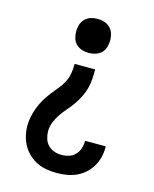

<svg xmlns="http://www.w3.org/2000/svg" viewBox="-113 -604 726 904"><g transform="rotate(15 250.0 -152.5)"><path d="M251 223Q226 223 201.5 219Q177 215 155 204.5Q133 194 114.5 177Q96 160 84 138.5Q72 117 66 92.5Q60 68 60 43Q60 20 65 -3Q70 -26 78.5 -48Q87 -70 99 -90Q111 -110 125.5 -129Q140 -148 155 -165.5Q170 -183 181 -203.5Q192 -224 196 -247.5Q200 -271 200 -295H300Q300 -271 298.5 -247.5Q297 -224 291 -201.5Q285 -179 274.5 -158Q264 -137 250.5 -117.5Q237 -98 221.5 -80.5Q206 -63 192.5 -43.5Q179 -24 170 -2Q161 20 161 43Q161 61 166.5 79Q172 97 184.5 110Q197 123 215 129Q233 135 251 135Q269 135 286.5 129.5Q304 124 316.5 111Q329 98 335 80.5Q341 63 341 45V42H442V48Q442 72 436 96Q430 120 417.5 141Q405 162 386.5 178.5Q368 195 346 205Q324 215 299.5 219Q275 223 251 223ZM250 -362Q233 -362 217 -367Q201 -372 189 -383.5Q177 -395 172 -411.5Q167 -428 167 -445Q167 -462 172 -478Q177 -494 189 -506Q201 -518 217 -523Q233 -528 250 -528Q267 -528 283 -523Q299 -518 311 -506Q323 -494 328 -478Q333 -462 333 -445Q333 -428 328 -411.5Q323 -395 311 -383.5Q299 -372 283 -367Q267 -362 250 -362Z"/></g></svg>

Font: Iosevka Custom Semibold
Style: Regular
Weight: 600
Designer: Belleve Invis
Foundry: Belleve Invis
Version: Version 27.0.2; ttfautohint (v1.8.4)